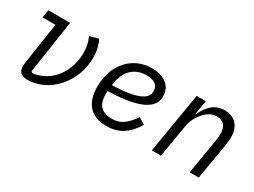

<svg xmlns="http://www.w3.org/2000/svg" viewBox="-42 -969 1883 1422"><g transform="rotate(30 900.0 -258.0)"><path d="M77.1 -516 66.1 -448.9H176.1L123.9 -100.9C122.2 -89.1 120 -73.9 120 -63.9C120 -19.2 144.9 8.2 197.1 8.2C383.2 8.2 540.8 -166.9 540.8 -377.1C540.8 -431.1 529.1 -481.9 508.2 -522L432.9 -500C452.1 -463.1 460.9 -418 460.9 -372.9C460.9 -224.1 373.9 -74.9 208.1 -52.9L195 -62.1L263.1 -516Z M877.1 12.1C986.2 12.1 1056.1 -40.1 1114 -134.9L1059.3 -169C1001.1 -87 958.1 -55 884.2 -55C776.3 -55 755 -122.2 755 -193.9C755 -196 755 -207 756 -217C1085.2 -225.9 1132.1 -316.1 1132.1 -388.8C1132.1 -479 1058.2 -528.1 957 -528.1C791.2 -528.1 673.3 -396 673.3 -209.2C673.3 -61.1 747.2 12.1 877.1 12.1ZM762.1 -271 763.1 -280.9C778.1 -398.1 846.2 -463.1 950.3 -463.1C1025.2 -463.1 1052.2 -427.9 1052.2 -386C1052.2 -335.9 1014.2 -279.1 762.1 -271Z M1337.4 0 1385.3 -285.2C1395.2 -344.1 1433.2 -389.9 1444.2 -403.1C1473.4 -437.1 1508.2 -459.2 1553.3 -459.2C1611.2 -459.2 1639.2 -421.2 1639.2 -360.1C1639.2 -349.1 1638.1 -328.8 1634.2 -305L1583.5 0H1661.2L1713.4 -312.1C1717.3 -334.9 1719.5 -359 1719.5 -378.9C1719.5 -473 1665.1 -528.1 1579.2 -528.1C1496.4 -528.1 1445.3 -475.9 1407.3 -394.2H1403.4L1423.3 -516H1345.2L1259.2 0Z"/></g></svg>

Font: Margiela Mono Italic Italic
Style: Regular
Weight: 400
Designer: Mike Abbink, Paul van der Laan, Pieter van Rosmalen
Foundry: Bold Monday
Version: Version 2.003 2021